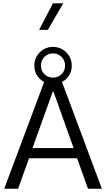

<svg xmlns="http://www.w3.org/2000/svg" viewBox="-20 -1157 650 1177"><path d="M304.7 -1136.7H367.7L273.4 -974.1H219.7ZM304.7 -869.6Q336.9 -869.6 363 -854.2Q389.2 -838.9 404.5 -812.7Q419.9 -786.6 419.9 -754.9Q419.9 -707 386.2 -673.8Q352.5 -640.6 304.7 -640.6Q257.3 -640.6 223.9 -673.8Q190.4 -707 190.4 -754.9Q190.4 -786.6 205.8 -812.7Q221.2 -838.9 247.1 -854.2Q272.9 -869.6 304.7 -869.6ZM304.7 -829.6Q273.4 -829.6 252.2 -807.9Q231 -786.1 231 -754.9Q231 -723.6 252.2 -702.4Q273.4 -681.2 304.7 -681.2Q336.4 -681.2 357.7 -702.4Q378.9 -723.6 378.9 -754.9Q378.9 -786.1 357.7 -807.9Q336.4 -829.6 304.7 -829.6ZM158.2 -187 90.8 0H5.9L258.8 -676.3H352.1L604.5 0H519.5L452.6 -187ZM303.2 -594.7 179.2 -249.5H431.2L308.1 -594.7Z"/></svg>

Font: Estedad-FD Regular
Style: FD-Regular
Weight: 400
Designer: Amin Abedi
Version: Version 7.3